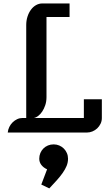

<svg xmlns="http://www.w3.org/2000/svg" viewBox="-20 -760 623 1101"><path d="M24.4 0Q25.9 -16.6 33.4 -32Q41 -47.4 52.5 -58.6Q64 -69.8 78.6 -76.7Q93.3 -83.5 109.9 -83.5H130.4V-616.2Q130.4 -642.1 137.7 -664.8Q145 -687.5 157.5 -704.3Q169.9 -721.2 186.8 -730.7Q203.6 -740.2 222.7 -740.2H378.9V-662.6H246.6V-203.1Q246.6 -177.7 239.5 -156.7Q232.4 -135.7 221.9 -120.1Q211.4 -104.5 198.7 -95Q186 -85.4 174.8 -83.5H460.9V-190.9H564V-83Q564 -65.4 556.6 -50.3Q549.3 -35.2 537.4 -23.9Q525.4 -12.7 510 -6.3Q494.6 0 478.5 0H24.4ZM287.6 67.9Q304.7 67.9 319.6 74.2Q334.5 80.6 345.7 91.6Q356.9 102.5 363.5 117.7Q370.1 132.8 370.1 149.9Q370.1 171.4 362.1 191.2Q354 210.9 339.6 231.4Q325.2 252 305.7 273.7Q286.1 295.4 262.7 320.3L216.8 298.3L250 210.9Q229.5 201.7 217.3 186Q205.1 170.4 205.1 149.9Q205.1 132.8 211.4 117.7Q217.8 102.5 228.8 91.6Q239.7 80.6 254.9 74.2Q270 67.9 287.6 67.9Z"/></svg>

Font: Atomic Age
Style: Regular
Weight: 400
Designer: James Grieshaber
Foundry: James Grieshaber
Version: Version 1.008; ttfautohint (v1.4.1) -l 6 -r 46 -G 0 -x 0 -H 